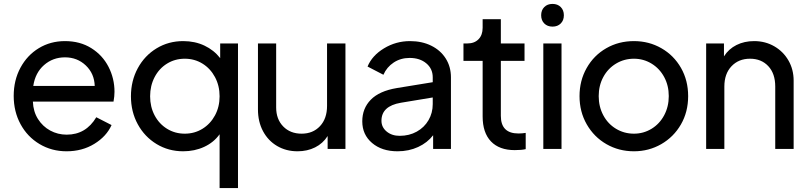

<svg xmlns="http://www.w3.org/2000/svg" viewBox="-20 -761 4121 981"><path d="M50 -271Q50 -351 84.5 -415Q119 -479 178.5 -515Q238 -551 312 -551Q389 -551 446.5 -515Q504 -479 534.5 -419.5Q565 -360 565 -292Q565 -269 560 -242H148Q150 -191 174 -153Q198 -115 236.5 -94Q275 -73 321 -73Q419 -73 472 -162L550 -122Q524 -64 462 -26Q400 12 320 12Q244 12 182 -25Q120 -62 85 -126.5Q50 -191 50 -271ZM464 -322Q462 -385 418.5 -426.5Q375 -468 312 -468Q250 -468 205 -428.5Q160 -389 150 -322Z M1102 -75Q1072 -33 1023 -10.5Q974 12 916 12Q841 12 780 -25Q719 -62 684 -126Q649 -190 649 -269Q649 -348 684 -412.5Q719 -477 780 -514Q841 -551 916 -551Q976 -551 1024.5 -528Q1073 -505 1105 -464V-539H1196V200H1102ZM924 -78Q974 -78 1014.5 -103Q1055 -128 1078.5 -171.5Q1102 -215 1102 -269Q1102 -323 1078.5 -367Q1055 -411 1014.5 -436Q974 -461 924 -461Q874 -461 833.5 -436Q793 -411 770 -367Q747 -323 747 -269Q747 -215 770 -171.5Q793 -128 833.5 -103Q874 -78 924 -78Z M1298 -202V-539H1391V-212Q1391 -152 1427 -115Q1463 -78 1521 -78Q1579 -78 1615 -116.5Q1651 -155 1651 -220V-539H1745V0H1654V-66Q1630 -28 1590 -8Q1550 12 1500 12Q1442 12 1396 -15Q1350 -42 1324 -90.5Q1298 -139 1298 -202Z M1831 -141Q1831 -207 1874.5 -251.5Q1918 -296 2007 -311L2191 -341V-366Q2191 -410 2158 -437.5Q2125 -465 2073 -465Q2027 -465 1991.5 -441.5Q1956 -418 1939 -379L1858 -421Q1881 -477 1942 -514Q2003 -551 2075 -551Q2136 -551 2183.5 -527.5Q2231 -504 2257.5 -462Q2284 -420 2284 -366V0H2193V-70Q2164 -32 2116.5 -10Q2069 12 2011 12Q1931 12 1881 -30.5Q1831 -73 1831 -141ZM2022 -67Q2071 -67 2109.5 -88.5Q2148 -110 2169.5 -147Q2191 -184 2191 -229V-263L2028 -236Q1929 -219 1929 -144Q1929 -111 1955.5 -89Q1982 -67 2022 -67Z M2446 -166V-450H2348V-539H2368Q2404 -539 2425 -560.5Q2446 -582 2446 -619V-663H2539V-539H2660V-450H2539V-169Q2539 -79 2629 -79Q2648 -79 2666 -82V1Q2645 6 2610 6Q2531 6 2488.5 -38.5Q2446 -83 2446 -166Z M2756 -539H2849V0H2756ZM2803 -741Q2829 -741 2845 -725Q2861 -709 2861 -683Q2861 -657 2845 -641Q2829 -625 2803 -625Q2777 -625 2761 -641Q2745 -657 2745 -683Q2745 -709 2761 -725Q2777 -741 2803 -741Z M2941 -270Q2941 -349 2977.5 -413.5Q3014 -478 3077.5 -514.5Q3141 -551 3219 -551Q3296 -551 3359.5 -514.5Q3423 -478 3459.5 -414Q3496 -350 3496 -270Q3496 -189 3459 -125Q3422 -61 3358.5 -24.5Q3295 12 3219 12Q3142 12 3078.5 -24.5Q3015 -61 2978 -125.5Q2941 -190 2941 -270ZM3219 -78Q3268 -78 3309 -103Q3350 -128 3373.5 -172Q3397 -216 3397 -270Q3397 -324 3373.5 -367.5Q3350 -411 3309 -436Q3268 -461 3219 -461Q3169 -461 3127.5 -436Q3086 -411 3062.5 -367.5Q3039 -324 3039 -270Q3039 -216 3062.5 -172Q3086 -128 3127.5 -103Q3169 -78 3219 -78Z M3588 -539H3679V-473Q3703 -511 3743 -531Q3783 -551 3833 -551Q3890 -551 3936 -524.5Q3982 -498 4008.5 -452Q4035 -406 4035 -349V0H3941V-319Q3941 -385 3905.5 -423Q3870 -461 3812 -461Q3754 -461 3717.5 -422.5Q3681 -384 3681 -319V0H3588Z"/></svg>

Font: BLUETTI 2.0 Normal
Style: Normal
Weight: 400
Designer: Stijn de Vries
Foundry: tokotype
Version: Version 2.005;October 31, 2023;FontCreator 14.0.0.2814 64-bi